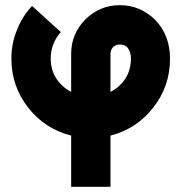

<svg xmlns="http://www.w3.org/2000/svg" viewBox="-20 -522 702 742"><path d="M443 -502Q366 -502 310 -447Q255 -391 255 -314V-167Q218 -186 196 -221Q176 -254 176 -296Q176 -324 185 -348Q190 -362 197.5 -374.5Q205 -387 215 -398L104 -499Q84 -478 69 -453.5Q54 -429 44 -402Q24 -352 24 -295Q24 -189 89 -106Q153 -24 255 2V200H407V2Q508 -24 572 -106Q605 -148 621 -195Q637 -242 637 -295Q637 -341 622.5 -378.5Q608 -416 580 -445Q522 -502 443 -502ZM443 -350Q465 -350 475 -335Q486 -319 486 -296Q486 -253 465 -219Q443 -185 407 -167V-314Q407 -329 417 -340Q428 -350 443 -350Z"/></svg>

Font: Unageo
Style: ExtraBold
Weight: 800
Designer: Richard Sepsi
Foundry: Richard Sepsi
Version: Version 2.000